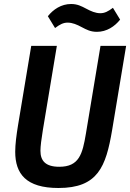

<svg xmlns="http://www.w3.org/2000/svg" viewBox="-20 -927 650 959"><path d="M136 -698 70 -301C62 -252 56 -206 56 -169C56 -59 110 12 272 12C469 12 509 -94 540 -277L610 -698H482L409 -259C392 -157 375 -94 276 -94C206 -94 182 -125 182 -174C182 -196 187 -234 194 -277L264 -698ZM464 -768C513 -768 553 -795 580 -829L544 -888C520 -870 503 -861 481 -861C457 -861 434 -871 410 -884C387 -896 367 -907 335 -907C286 -907 246 -880 219 -846L255 -787C279 -805 296 -814 318 -814C342 -814 365 -804 389 -791C412 -779 432 -768 464 -768Z"/></svg>

Font: IBM Plex Mono SmBld
Style: Italic
Weight: 600
Italic angle: -9.5°
Monospace: yes
Designer: Mike Abbink, Paul van der Laan, Pieter van Rosmalen
Foundry: Bold Monday
Version: Version 2.004